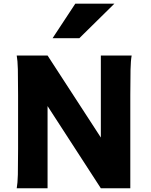

<svg xmlns="http://www.w3.org/2000/svg" viewBox="-20 -1011 809 1031"><path d="M235.4 -441.4V0H69.8Q74.7 -26.4 75.9 -73.7Q77.1 -121.1 77.1 -212.4V-500.5Q77.1 -591.8 75.9 -639.2Q74.7 -686.5 69.8 -712.9H235.4L521.5 -272.5V-712.9H687Q682.1 -686.5 680.9 -637Q679.7 -587.4 679.7 -500.5V0H521.5ZM594.2 -991.2 405.8 -805.7H262.2L384.3 -991.2Z"/></svg>

Font: Lesson One Extra
Style: Regular
Weight: 800
Designer: But Ko, Victor Gaultney, Annie Olsen, Julie Remington, Don Collingsworth, Eric Hays, Becca Hirsbrunner
Version: Version 1.100